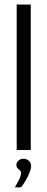

<svg xmlns="http://www.w3.org/2000/svg" viewBox="-20 -654 207 837"><path d="M52.8 0V-634.3H114.1V0ZM44.5 162.6Q55.8 144.3 63.8 127.8Q71.7 111.3 71.7 100Q71.7 93.4 66.8 89.2Q61.8 85 56.7 79.5Q51.5 74.1 51.5 64.1Q51.5 53.9 60.5 46Q69.4 38.1 82.5 38.1Q97.2 38.1 106.5 47.6Q115.7 57 115.7 69.6Q115.7 81.1 109 97.9Q102.3 114.7 92.5 131.7Q82.7 148.7 71.7 162.6Z"/></svg>

Font: Alumni Sans SC Thin
Style: Regular
Weight: 100
Designer: Robert E. Leuschke
Foundry: Robert E. Leuschke
Version: Version 1.018